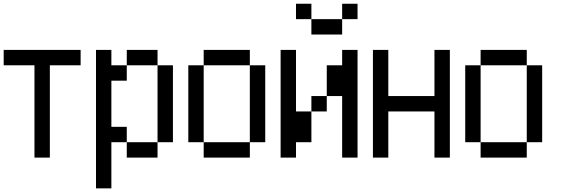

<svg xmlns="http://www.w3.org/2000/svg" viewBox="-20 -937 3040 1040"><path d="M0 -583.3V-666.7H416.7V-583.3H250V-83.3H166.7V-583.3Z M500 83.3V-666.7H583.3V-583.3H666.7V-500H583.3V-250H666.7V-166.7H583.3V83.3ZM666.7 -166.7H833.3V-83.3H666.7ZM666.7 -583.3V-666.7H833.3V-583.3ZM833.3 -166.7V-583.3H916.7V-166.7Z M1000 -166.7V-583.3H1083.3V-166.7ZM1333.3 -166.7V-83.3H1083.3V-166.7ZM1333.3 -583.3H1416.7V-166.7H1333.3ZM1333.3 -666.7V-583.3H1083.3V-666.7Z M1500 -83.3V-666.7H1583.3V-333.3H1666.7V-166.7H1583.3V-83.3ZM1666.7 -333.3V-416.7H1750V-333.3ZM1666.7 -833.3H1833.3V-750H1666.7ZM1666.7 -916.7V-833.3H1583.3V-916.7ZM1833.3 -83.3V-416.7H1750V-583.3H1833.3V-666.7H1916.7V-83.3ZM1833.3 -833.3V-916.7H1916.7V-833.3Z M2000 -83.3V-666.7H2083.3V-416.7H2333.3V-666.7H2416.7V-83.3H2333.3V-333.3H2083.3V-83.3Z M2500 -166.7V-583.3H2583.3V-166.7ZM2833.3 -166.7V-83.3H2583.3V-166.7ZM2833.3 -583.3H2916.7V-166.7H2833.3ZM2833.3 -666.7V-583.3H2583.3V-666.7Z"/></svg>

Font: GalmuriMono11 Regular
Style: Regular
Weight: 400
Designer: Lee Minseo (quiple)
Version: Version 2.399;hotconv 1.1.1;makeotfexe 2.6.0 DEVELOPMENT